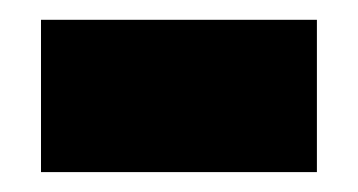

<svg xmlns="http://www.w3.org/2000/svg" viewBox="-20 -364 358 192"><path d="M296.9 -344.2V-191.9H21V-344.2Z"/></svg>

Font: Nokora Black
Style: Regular
Weight: 900
Designer: Danh Hong
Version: Version 8.000; ttfautohint (v1.8.3)